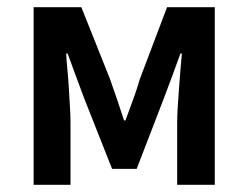

<svg xmlns="http://www.w3.org/2000/svg" viewBox="-20 -511 687 531"><path d="M73 0V-491H205L284 -293Q295 -262 304.5 -234Q314 -206 323 -178H327Q337 -206 347.5 -234Q358 -262 367 -293L442 -491H574V0H470V-172Q470 -190 471.5 -214.5Q473 -239 475 -265.5Q477 -292 479 -317.5Q481 -343 483 -363H479Q468 -332 455.5 -298.5Q443 -265 432 -236L358 -44H290L214 -236Q203 -265 190.5 -299Q178 -333 167 -363H163Q164 -343 166.5 -317.5Q169 -292 170.5 -265.5Q172 -239 173.5 -214.5Q175 -190 175 -172V0Z"/></svg>

Font: Giro Semibold
Style: Regular
Weight: 600
Designer: Paul D. Hunt
Foundry: Adobe Systems Incorporated
Version: Version 1.000;PS 1.0;hotconv 1.0.88;makeotf.lib2.5.647800